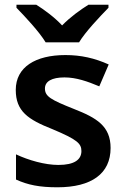

<svg xmlns="http://www.w3.org/2000/svg" viewBox="-20 -786 530 816"><path d="M174 -606H316C343 -651 405 -716 441 -753V-766H356C321 -744 279 -714 244 -678C210 -714 169 -744 134 -766H50V-753C86 -716 147 -651 174 -606ZM450 -157C450 -250 391 -285 294 -323C196 -362 171 -376 171 -410C171 -440 200 -457 254 -457C304 -457 352 -440 402 -419L442 -512C382 -539 324 -552 258 -552C131 -552 47 -501 47 -404C47 -313 99 -278 203 -237C308 -193 326 -176 326 -144C326 -108 297 -85 228 -85C171 -85 101 -105 48 -130V-23C98 0 148 10 224 10C369 10 450 -48 450 -157Z"/></svg>

Font: Noto Sans Gunjala Gondi Semibold
Style: Regular
Weight: 400
Designer: Ek Type
Foundry: Ek Type
Version: Version 1.004